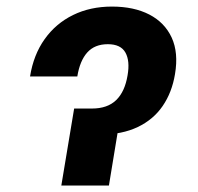

<svg xmlns="http://www.w3.org/2000/svg" viewBox="-20 -573 612 593"><path d="M72.8 -336.9Q83.5 -403.8 117.9 -452.1Q152.3 -500.5 205.6 -526.6Q258.8 -552.7 325.7 -552.7Q393.6 -552.7 441.2 -528.1Q488.8 -503.4 510.3 -456.8Q531.7 -410.2 520.5 -344.2Q511.2 -287.6 482.4 -245.6Q453.6 -203.6 405.5 -180.7Q357.4 -157.7 290.5 -157.2H218.3L232.4 -237.8H264.2Q312 -237.8 338.9 -263.9Q365.7 -290 374 -340.3Q381.8 -384.8 367.4 -410.6Q353 -436.5 313 -436.5Q272.5 -436.5 249.5 -410.9Q226.6 -385.3 218.8 -336.9ZM209 -237.8H355.5L316.4 0H169.4Z"/></svg>

Font: Inter 16pt
Style: Bold Italic
Weight: 700
Italic angle: -9.3988°
Version: Version 4.001;git-66647c0bb